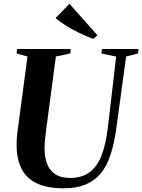

<svg xmlns="http://www.w3.org/2000/svg" viewBox="-20 -1008 769 1038"><path d="M662 -702.5 607.5 -305.5Q596.5 -228.5 577 -169.5Q557.5 -110.5 524.8 -70.8Q492 -31 442.8 -10.5Q393.5 10 324.5 10Q234 10 178 -17.2Q122 -44.5 96 -96.5Q70 -148.5 70 -222Q69.5 -240 70.8 -259.2Q72 -278.5 75 -298.5L128.5 -702.5L69.5 -719L72.5 -743H362.5L360 -719L282 -702.5L229 -302.5Q225.5 -275.5 223.2 -250.2Q221 -225 221 -203Q221 -159.5 234 -124Q247 -88.5 277.2 -67.2Q307.5 -46 360 -46Q420.5 -46 461.8 -75Q503 -104 527.5 -164.2Q552 -224.5 563 -318L608 -702L528.5 -719L531.5 -743H729L726.5 -719ZM485.5 -797.5Q460 -806.5 432.2 -819Q404.5 -831.5 377.2 -846.2Q350 -861 325 -877.2Q300 -893.5 280.5 -910.5L355.5 -987.5L506.5 -817.5Z"/></svg>

Font: Merriweather 120pt
Style: Bold Italic
Weight: 700
Italic angle: -7.8°
Version: Version 2.101